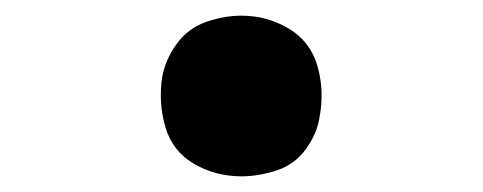

<svg xmlns="http://www.w3.org/2000/svg" viewBox="-20 -463 616 245"><path d="M288 -238Q310 -238 333 -245.5Q356 -253 370.5 -273Q385 -293 388 -315Q394 -348 385 -379Q376 -410 348.5 -426.5Q321 -443 288 -443Q266 -443 243 -435Q220 -427 205.5 -407Q191 -387 187 -365Q182 -332 191 -301Q200 -270 227.5 -254Q255 -238 288 -238Z"/></svg>

Font: Iosevka Sparkle Extrabold
Style: Italic
Weight: 800
Italic angle: -9°
Designer: Belleve Invis
Foundry: Belleve Invis
Version: Version 4.5.0; ttfautohint (v1.8.3)